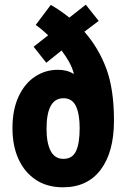

<svg xmlns="http://www.w3.org/2000/svg" viewBox="-20 -787 537 817"><path d="M196 -766Q214 -756 234 -742.5Q254 -729 275 -712L345 -767L400 -698L339 -652Q399 -584 432 -496Q465 -408 465 -274Q465 -140 408.5 -65Q352 10 248 10Q181 10 133 -21.5Q85 -53 59 -109.5Q33 -166 33 -242Q33 -320 59 -376Q85 -432 129 -461Q173 -490 226 -490Q266 -490 292 -473L294 -475Q287 -500 274 -523.5Q261 -547 242 -572L177 -520L123 -588L185 -637Q171 -650 158.5 -660.5Q146 -671 132 -681ZM250 -369Q178 -369 178 -239Q178 -179 195.5 -145Q213 -111 250 -111Q288 -111 303.5 -144Q319 -177 319 -242Q319 -302 303 -335.5Q287 -369 250 -369Z"/></svg>

Font: Noto Sans Gujarati ExtraCondensed ExtraBold
Style: Regular
Weight: 800
Width: 2
Designer: Jelle Bosma - Monotype Design Team, Universal Thirst
Foundry: Monotype Imaging Inc.
Version: Version 2.106; ttfautohint (v1.8.4.7-5d5b)